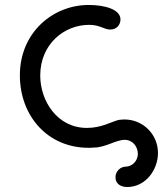

<svg xmlns="http://www.w3.org/2000/svg" viewBox="-20 -577 656 773"><path d="M478 95C459 99 445 117 445 136C445 167 471 176 492 176C566 176 616 107 616 39C616 -36 556 -96 481 -96C473 -96 465 -95 457 -94C426 -86 388 -62 330 -62C210 -62 142 -171 142 -273C142 -399 238 -477 339 -477C382 -477 400 -458 423 -458C452 -458 465 -479 465 -499C465 -538 405 -557 337 -557C193 -557 60 -446 60 -274C60 -110 172 18 336 18C343 18 351 18 359 17C404 17 447 -14 482 -14C515 -14 535 14 535 43C535 68 515 94 484 94Z"/></svg>

Font: Fabada
Style: Regular
Weight: 400
Designer: deFharo
Foundry: deFharo.com
Version: Version 4.000 2011 initial release